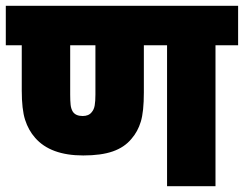

<svg xmlns="http://www.w3.org/2000/svg" viewBox="-20 -642 841 662"><path d="M723 -486V0H556V-486H476V-323Q476 -257 465.5 -222.5Q455 -188 433 -163Q409 -134 369 -120Q329 -106 267 -106Q154 -106 101 -167Q78 -193 66.5 -229Q55 -265 55 -330V-486H0V-622H801V-486ZM265 -242Q286 -242 296 -255Q304 -264 306.5 -278.5Q309 -293 309 -316V-486H222V-316Q222 -294 223.5 -280.5Q225 -267 231 -257Q241 -242 265 -242Z"/></svg>

Font: Noto Sans SemiCondensed Black
Style: Regular
Weight: 900
Width: 4
Designer: Monotype Design Team
Foundry: Monotype Imaging Inc.
Version: Version 2.013; ttfautohint (v1.8.4.7-5d5b)